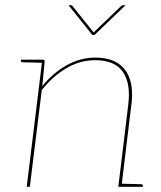

<svg xmlns="http://www.w3.org/2000/svg" viewBox="-20 -720 622 740"><path d="M83 0 143 -490H146Q153 -490 152 -482L143 -388Q183 -438 236 -468Q289 -498 347 -498Q402 -498 435 -476Q468 -454 481 -413Q494 -372 486 -314L448 0H436L474 -314Q485 -397 454 -442.5Q423 -488 346 -488Q289 -488 236.5 -457.5Q184 -427 141 -373L95 0ZM445 0 447 -12 524 -10Q526 -10 528.5 -8.5Q531 -7 531 -5L530 0ZM146 -490 144 -478 67 -480Q65 -480 62.5 -481.5Q60 -483 60 -485L61 -490ZM464 -700 344 -585H336L244 -700H253Q257 -700 260 -696L341 -595L446 -696Q447 -697 449.5 -698.5Q452 -700 455 -700Z"/></svg>

Font: Aleo Thin
Style: Italic
Weight: 250
Italic angle: -7°
Designer: Alessio Laiso
Foundry: Alessio Laiso
Version: Version 2.001;gftools[0.9.29]